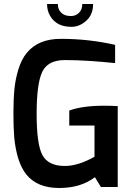

<svg xmlns="http://www.w3.org/2000/svg" viewBox="-20 -934 654 959"><path d="M454 -49Q384 5 275 5Q166 5 111 -63Q63 -124 51 -249Q47 -300 47 -368.5Q47 -437 52 -488.5Q57 -540 72.5 -589.5Q88 -639 114 -670Q171 -740 284 -740Q423 -740 555 -710V-619Q554 -619 537.5 -620.5Q521 -622 495 -624.5Q469 -627 439 -629Q365 -634 305 -634Q219 -634 191 -575Q163 -516 163 -365.5Q163 -215 191 -161Q220 -105 304 -105Q370 -105 452 -151V-307H326V-382Q393 -406 500 -406Q532 -406 568 -404V0H484ZM215 -914H269Q269 -878 299 -861Q313 -854 335.5 -854Q358 -854 374.5 -870Q391 -886 391 -914H445Q445 -861 411 -830.5Q377 -800 338 -800Q299 -800 273 -813.5Q247 -827 231 -853.5Q215 -880 215 -914Z"/></svg>

Font: Exo
Style: DemiBold
Weight: 600
Designer: Natanael Gama
Version: Version 1.00